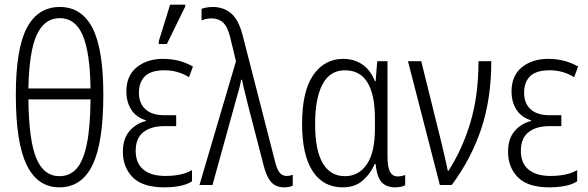

<svg xmlns="http://www.w3.org/2000/svg" viewBox="-20 -795 2527 825"><path d="M235 10Q142 10 95 -85.5Q48 -181 48 -387Q48 -586 95.5 -675.5Q143 -765 237 -765Q331 -765 377.5 -674.5Q424 -584 424 -388Q424 -182 377.5 -86Q331 10 235 10ZM102 -415H369Q367 -569 335.5 -643Q304 -717 237 -717Q171 -717 138 -645.5Q105 -574 102 -415ZM236 -38Q280 -38 309 -70.5Q338 -103 353 -175.5Q368 -248 369 -368H102Q104 -192 136 -115Q168 -38 236 -38Z M686 10Q593 10 550.5 -33Q508 -76 508 -143Q508 -199 536.5 -232Q565 -265 607 -275V-278Q565 -291 544 -324Q523 -357 523 -402Q523 -470 567.5 -506Q612 -542 680 -542Q719 -542 751.5 -533Q784 -524 809 -509L792 -463Q771 -477 744 -485Q717 -493 687 -493Q629 -493 603 -467.5Q577 -442 577 -396Q577 -351 605 -325.5Q633 -300 685 -300H737V-253H686Q629 -253 596 -227Q563 -201 563 -147Q563 -94 596 -66.5Q629 -39 690 -39Q723 -39 751.5 -44.5Q780 -50 805 -64V-16Q784 -2 752.5 4Q721 10 686 10ZM662 -606V-617L711 -775H776V-767L697 -606Z M1201 10Q1165 10 1144.5 -13.5Q1124 -37 1111 -91L1045 -346Q1036 -385 1030 -407.5Q1024 -430 1020 -452H1016Q1013 -434 1008 -414.5Q1003 -395 997 -376L893 0H837L994 -532L968 -639Q956 -684 936.5 -700Q917 -716 889 -716Q877 -716 865.5 -713.5Q854 -711 846 -707V-757Q854 -760 866.5 -762.5Q879 -765 895 -765Q939 -765 971.5 -739Q1004 -713 1022 -646L1161 -104Q1170 -67 1181.5 -53Q1193 -39 1212 -39Q1219 -39 1226 -40.5Q1233 -42 1238 -44V3Q1222 10 1201 10Z M1452 10Q1369 10 1323.5 -59.5Q1278 -129 1278 -263Q1278 -403 1326 -472.5Q1374 -542 1455 -542Q1502 -542 1537 -518Q1572 -494 1591 -446H1594L1601 -532H1645V-125Q1645 -76 1656 -56.5Q1667 -37 1688 -37Q1706 -37 1721 -43V1Q1715 5 1703 7.5Q1691 10 1678 10Q1639 10 1619 -13Q1599 -36 1594 -90H1590Q1573 -50 1539.5 -20Q1506 10 1452 10ZM1462 -38Q1521 -38 1556 -88.5Q1591 -139 1591 -243V-287Q1591 -388 1559 -440.5Q1527 -493 1462 -493Q1398 -493 1366 -433Q1334 -373 1334 -262Q1334 -149 1367 -93.5Q1400 -38 1462 -38Z M1870 0 1733 -532H1790L1879 -173Q1884 -149 1892 -116.5Q1900 -84 1904 -61H1907Q1967 -154 2001.5 -269.5Q2036 -385 2036 -532H2091Q2091 -371 2048 -242Q2005 -113 1921 0Z M2341 10Q2248 10 2205.5 -33Q2163 -76 2163 -143Q2163 -199 2191.5 -232Q2220 -265 2262 -275V-278Q2220 -291 2199 -324Q2178 -357 2178 -402Q2178 -470 2222.5 -506Q2267 -542 2335 -542Q2374 -542 2406.5 -533Q2439 -524 2464 -509L2447 -463Q2426 -477 2399 -485Q2372 -493 2342 -493Q2284 -493 2258 -467.5Q2232 -442 2232 -396Q2232 -351 2260 -325.5Q2288 -300 2340 -300H2392V-253H2341Q2284 -253 2251 -227Q2218 -201 2218 -147Q2218 -94 2251 -66.5Q2284 -39 2345 -39Q2378 -39 2406.5 -44.5Q2435 -50 2460 -64V-16Q2439 -2 2407.5 4Q2376 10 2341 10Z"/></svg>

Font: Noto Sans Condensed Light
Style: Regular
Weight: 300
Width: 3
Designer: Monotype Design Team
Foundry: Monotype Imaging Inc.
Version: Version 2.013; ttfautohint (v1.8.4.7-5d5b)